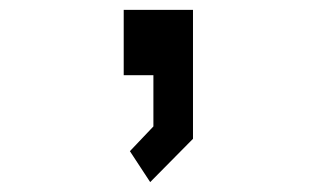

<svg xmlns="http://www.w3.org/2000/svg" viewBox="-20 -152 640 388"><path d="M230 -132V0H290V103.5L242.5 153.5L283.5 216L370 128.5V-132Z"/></svg>

Font: Kode Mono
Style: Regular
Weight: 400
Monospace: yes
Designer: Isa Ozler
Foundry: Kadena LLC
Version: Version 1.000;gftools[0.9.28]